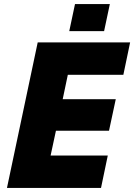

<svg xmlns="http://www.w3.org/2000/svg" viewBox="-20 -917 655 937"><path d="M14 0 164 -710H615L582 -552H311L286 -433H545L512 -279H253L227 -158H506L473 0ZM318 -765 346 -897H516L488 -765Z"/></svg>

Font: Geist Mono Black
Style: Italic
Weight: 900
Italic angle: -12°
Monospace: yes
Designer: Basement.studio, Andrés Briganti, Mateo Zaragoza
Foundry: Basement.studio, Vercel, Andrés Briganti, Guido Ferreyra, Mateo Zaragoza
Version: Version 1.500; ttfautohint (v1.8.4.7-5d5b)